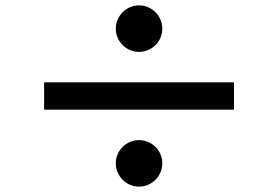

<svg xmlns="http://www.w3.org/2000/svg" viewBox="-20 -738 1040 718"><path d="M413 -631C413 -583 452 -544 500 -544C548 -544 587 -583 587 -631C587 -678 548 -718 500 -718C452 -718 413 -678 413 -631ZM145 -430V-328H855V-430ZM413 -127C413 -80 452 -40 500 -40C548 -40 587 -80 587 -127C587 -175 548 -214 500 -214C452 -214 413 -175 413 -127Z"/></svg>

Font: Source Han Sans SC Bold
Style: Regular
Weight: 700
Designer: Ryoko NISHIZUKA (kana & ideographs); Paul D. Hunt (Latin, Greek & Cyrillic); Wenlong ZHANG (bopomofo); Sandoll Communica
Foundry: Adobe Systems Incorporated
Version: Version 1.001;PS 1.001;hotconv 1.0.78;makeotf.lib2.5.61930